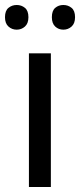

<svg xmlns="http://www.w3.org/2000/svg" viewBox="-31 -750 321 770"><path d="M173 0H85V-536H173ZM-11 -681Q-11 -707 3 -718.5Q17 -730 36 -730Q55 -730 69 -718.5Q83 -707 83 -681Q83 -656 69 -643.5Q55 -631 36 -631Q17 -631 3 -643.5Q-11 -656 -11 -681ZM177 -681Q177 -707 190.5 -718.5Q204 -730 223 -730Q242 -730 256 -718.5Q270 -707 270 -681Q270 -656 256 -643.5Q242 -631 223 -631Q204 -631 190.5 -643.5Q177 -656 177 -681Z"/></svg>

Font: Noto Sans Mandaic
Style: Regular
Weight: 400
Designer: Monotype Design Team
Foundry: Monotype Imaging Inc.
Version: Version 2.002; ttfautohint (v1.8.4.7-5d5b)